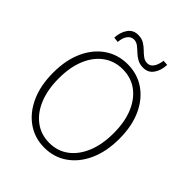

<svg xmlns="http://www.w3.org/2000/svg" viewBox="-253 -1067 1226 1226"><g transform="rotate(45 360.0 -454.0)"><path d="M360 13Q273 13 205.5 -34Q138 -81 99.5 -166Q61 -251 61 -366Q61 -481 99.5 -565Q138 -649 205.5 -695Q273 -741 360 -741Q447 -741 514.5 -695Q582 -649 620.5 -565Q659 -481 659 -366Q659 -251 620.5 -166Q582 -81 514.5 -34Q447 13 360 13ZM360 -31Q435 -31 490.5 -72.5Q546 -114 577 -189Q608 -264 608 -366Q608 -467 577 -541Q546 -615 490.5 -655.5Q435 -696 360 -696Q286 -696 230 -655.5Q174 -615 143 -541Q112 -467 112 -366Q112 -264 143 -189Q174 -114 230 -72.5Q286 -31 360 -31ZM445 -794Q414 -794 391 -807Q368 -820 350.5 -837Q333 -854 315.5 -867.5Q298 -881 276 -881Q251 -881 234 -858.5Q217 -836 214 -796L179 -800Q181 -850 205.5 -885.5Q230 -921 275 -921Q307 -921 329 -907.5Q351 -894 368.5 -876.5Q386 -859 403.5 -846Q421 -833 444 -833Q469 -833 485 -856Q501 -879 506 -918L541 -916Q539 -864 514.5 -829Q490 -794 445 -794Z"/></g></svg>

Font: Noto Sans JP Thin ExtraLight
Style: Regular
Weight: 250
Version: Version 2.004-H2;hotconv 1.0.118;makeotfexe 2.5.65603